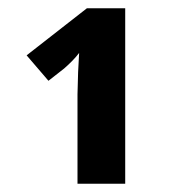

<svg xmlns="http://www.w3.org/2000/svg" viewBox="-20 -734 419 468"><path d="M285.2 -286.1H168.9V-503.9L170.4 -558.6L172.9 -605Q159.7 -587.4 136.2 -566.9L98.1 -537.1L44.9 -599.1L191.9 -713.9H285.2Z"/></svg>

Font: OpenSansHebrew-Bold
Style: Bold
Weight: 700
Foundry: Ascender Corporation, Yanek Iontef
Version: Version 2.001;PS 002.001;hotconv 1.0.70;makeotf.lib2.5.58329